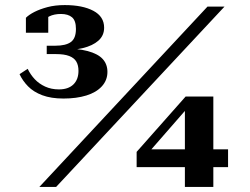

<svg xmlns="http://www.w3.org/2000/svg" viewBox="-20 -736 985 756"><path d="M212 -384Q182 -384 158 -395Q134 -406 117 -424Q100 -442 89 -465L57 -444Q69 -418 90.5 -396Q112 -374 146.5 -361Q181 -348 230 -348Q281 -348 320 -360Q359 -372 381 -396Q403 -420 403 -453Q403 -483 384.5 -503.5Q366 -524 325 -535Q284 -546 218 -545L212 -538Q266 -537 305.5 -546.5Q345 -556 367.5 -576Q390 -596 390 -627Q390 -671 347.5 -693.5Q305 -716 235 -716Q197 -716 167 -708Q137 -700 115.5 -689Q94 -678 82 -666V-607H170V-680Q162 -679 156.5 -675Q151 -671 149 -664.5Q147 -658 146 -648Q155 -662 174 -671.5Q193 -681 220 -681Q248 -681 263.5 -668Q279 -655 279 -622Q279 -585 259 -570.5Q239 -556 198 -556H164V-523H201Q233 -523 252.5 -515.5Q272 -508 280.5 -493.5Q289 -479 289 -457Q289 -423 269 -403.5Q249 -384 212 -384ZM797 -710H864L201 0H135ZM518 -78V-138L711 -356H750L727 -321L549 -117L552 -148H878V-78ZM820 0H708V-317L726 -356H820Z"/></svg>

Font: Roboto Serif 120pt Expanded SemiBold
Style: Regular
Weight: 600
Width: 7
Designer: Greg Gazdowicz
Foundry: Commercial Type
Version: Version 1.008